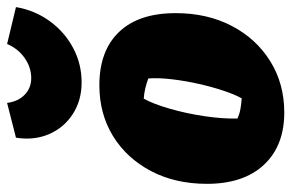

<svg xmlns="http://www.w3.org/2000/svg" viewBox="-160 -647 821 541"><g transform="rotate(-90 250.5 -376.5)"><path d="M204 14Q110 14 56.5 -43.5Q3 -101 3 -204Q3 -293 39 -361.5Q75 -430 137.5 -468.5Q200 -507 281 -507Q378 -507 431 -451.5Q484 -396 484 -292Q484 -203 448 -134Q412 -65 348.5 -25.5Q285 14 204 14ZM244 -106Q255 -126 265.5 -157.5Q276 -189 284.5 -226.5Q293 -264 297.5 -301.5Q302 -339 300 -369Q287 -374 272.5 -377.5Q258 -381 243 -382Q228 -355 214.5 -308Q201 -261 193.5 -210Q186 -159 187 -118Q200 -112 214 -109.5Q228 -107 244 -106ZM289 -557Q238 -557 199.5 -582Q161 -607 143 -649Q125 -691 133 -742L231 -767Q235 -736 254 -717.5Q273 -699 301 -699Q331 -699 357.5 -717.5Q384 -736 397 -767L501 -742Q492 -689 461.5 -647Q431 -605 386 -581Q341 -557 289 -557Z"/></g></svg>

Font: Piazzolla Black
Style: Italic
Weight: 900
Italic angle: -11.3°
Designer: Juan Pablo del Peral
Foundry: Huerta Tipografica
Version: Version 1.330